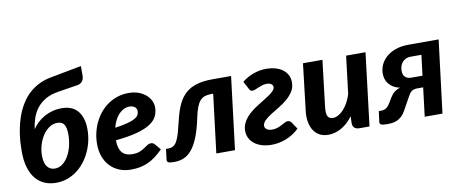

<svg xmlns="http://www.w3.org/2000/svg" viewBox="-67 -1050 3204 1341"><g transform="rotate(-10 1535.0 -379.5)"><path d="M361.5 -616Q306 -607 268.8 -584.2Q231.5 -561.5 208.2 -530.5Q185 -499.5 172.8 -462.2Q160.5 -425 155.5 -387Q172 -411.5 194 -432.2Q216 -453 243 -467.8Q270 -482.5 301.2 -490.8Q332.5 -499 368 -499Q401 -499 428.8 -488.8Q456.5 -478.5 476.2 -456.8Q496 -435 507.2 -401.5Q518.5 -368 518.5 -322Q518.5 -280.5 509.5 -240Q500.5 -199.5 483.2 -163Q466 -126.5 441.5 -95.2Q417 -64 386 -41.2Q355 -18.5 318 -5.5Q281 7.5 239.5 7.5Q196 7.5 159.5 -7.5Q123 -22.5 96.2 -54Q69.5 -85.5 54.5 -134.2Q39.5 -183 39.5 -251Q39.5 -279.5 41.5 -313Q43.5 -346.5 49.2 -382.2Q55 -418 64.8 -454.8Q74.5 -491.5 89.8 -526.5Q105 -561.5 126.8 -593.5Q148.5 -625.5 177.8 -651.5Q207 -677.5 244.5 -696.2Q282 -715 329.5 -724L550 -765.5V-696.5Q550 -675.5 539.2 -659.8Q528.5 -644 506.5 -639ZM173.5 -198Q173.5 -145.5 193 -118.8Q212.5 -92 247.5 -92Q277.5 -92 302 -110.5Q326.5 -129 344.2 -159.8Q362 -190.5 371.5 -230Q381 -269.5 381 -311Q381 -358 366.8 -380.8Q352.5 -403.5 319.5 -403.5Q287 -403.5 260.2 -385Q233.5 -366.5 214.2 -336.8Q195 -307 184.2 -270.5Q173.5 -234 173.5 -198Z M1010.5 -392.5Q1010.5 -358 996.5 -329Q982.5 -300 947.5 -277Q912.5 -254 852.5 -237.8Q792.5 -221.5 701 -212.5V-211.5Q701 -97 797.5 -97Q829.5 -97 849.8 -105.2Q870 -113.5 884.5 -123.2Q899 -133 911.2 -141.2Q923.5 -149.5 939.5 -149.5Q946.5 -149.5 952.8 -146.2Q959 -143 964 -137.5L999 -95.5Q972 -68.5 946.5 -49.2Q921 -30 893.5 -17.2Q866 -4.5 836 1.5Q806 7.5 770 7.5Q724.5 7.5 687 -8Q649.5 -23.5 622.8 -51.8Q596 -80 581.2 -119.8Q566.5 -159.5 566.5 -208.5Q566.5 -249.5 575.5 -288.5Q584.5 -327.5 601.5 -362.5Q618.5 -397.5 642.8 -426.8Q667 -456 698 -477.2Q729 -498.5 765.8 -510.5Q802.5 -522.5 844 -522.5Q884.5 -522.5 915.8 -510.8Q947 -499 968 -480.2Q989 -461.5 999.8 -438.5Q1010.5 -415.5 1010.5 -392.5ZM836 -428Q814 -428 794.5 -418.8Q775 -409.5 759 -392.8Q743 -376 731 -352.2Q719 -328.5 711.5 -299.5Q767 -307.5 801.2 -316.8Q835.5 -326 854.2 -337Q873 -348 879.5 -360.5Q886 -373 886 -387.5Q886 -394.5 883 -401.8Q880 -409 874 -414.8Q868 -420.5 858.5 -424.2Q849 -428 836 -428Z M1159 -280Q1174 -343 1195.5 -387.5Q1217 -432 1249.8 -460.2Q1282.5 -488.5 1328.8 -501.8Q1375 -515 1440 -515H1571L1508 0H1375.5L1426.5 -415H1412Q1386 -415 1366.8 -408.5Q1347.5 -402 1333 -385.8Q1318.5 -369.5 1308 -342.2Q1297.5 -315 1288.5 -273Q1272 -192.5 1251 -138.8Q1230 -85 1204 -52.5Q1178 -20 1146.5 -6.2Q1115 7.5 1077.5 7.5Q1047.5 7.5 1035.8 2.5Q1024 -2.5 1025.5 -16L1035 -92.5H1050.5Q1073 -92.5 1087.8 -101.5Q1102.5 -110.5 1114.2 -132.2Q1126 -154 1136 -190Q1146 -226 1159 -280Z M1821.5 -522Q1853.5 -522 1882.5 -514.2Q1911.5 -506.5 1933.5 -491.2Q1955.5 -476 1968.8 -452.8Q1982 -429.5 1982 -398Q1982 -361.5 1964 -333.2Q1946 -305 1918.8 -282Q1891.5 -259 1859.8 -240.2Q1828 -221.5 1800.8 -204Q1773.5 -186.5 1755.5 -168.8Q1737.5 -151 1737.5 -130.5Q1737.5 -117.5 1750.5 -107Q1763.5 -96.5 1790.5 -96.5Q1811 -96.5 1827.8 -102.5Q1844.5 -108.5 1858.5 -116Q1872.5 -123.5 1883.8 -129.5Q1895 -135.5 1904.5 -135.5Q1914 -135.5 1919.8 -132.2Q1925.5 -129 1931.5 -121L1964 -72.5Q1943.5 -52.5 1920 -37.5Q1896.5 -22.5 1871 -12.5Q1845.5 -2.5 1819.2 2.5Q1793 7.5 1767 7.5Q1728.5 7.5 1697.8 -2.2Q1667 -12 1645.5 -29Q1624 -46 1612.5 -69.5Q1601 -93 1601 -120.5Q1601 -148.5 1611.8 -172Q1622.5 -195.5 1640 -215.5Q1657.5 -235.5 1679.8 -252.5Q1702 -269.5 1725.5 -284.2Q1749 -299 1771.2 -312.5Q1793.5 -326 1811 -338.5Q1828.5 -351 1839.2 -363.2Q1850 -375.5 1850 -388.5Q1850 -400 1839.2 -409Q1828.5 -418 1805 -418Q1788.5 -418 1773.8 -413.2Q1759 -408.5 1745.8 -403Q1732.5 -397.5 1721.5 -392.8Q1710.5 -388 1701.5 -388Q1696 -387.5 1689.8 -390.5Q1683.5 -393.5 1678 -404.5L1648.5 -460Q1683 -488.5 1728.2 -505.2Q1773.5 -522 1821.5 -522Z M2219 -515.5 2180 -188Q2174.5 -141.5 2184.8 -122.2Q2195 -103 2222 -103Q2240 -103 2259.2 -113.2Q2278.5 -123.5 2296.2 -142.5Q2314 -161.5 2329.2 -188.5Q2344.5 -215.5 2354.5 -248.5L2387 -515.5H2524.5L2462 0H2392Q2343 0 2343 -46.5L2344.5 -93Q2306.5 -42 2261.5 -17.2Q2216.5 7.5 2169 7.5Q2136.5 7.5 2110.5 -5.5Q2084.5 -18.5 2067.5 -43.5Q2050.5 -68.5 2043.5 -104.8Q2036.5 -141 2042.5 -188L2081 -515.5Z M2979.5 0H2853.5L2878.5 -204H2832.5Q2819 -203.5 2810 -200.2Q2801 -197 2794.2 -191.5Q2787.5 -186 2782.5 -178.8Q2777.5 -171.5 2772.5 -163L2718.5 -66Q2705.5 -42.5 2690.2 -28.2Q2675 -14 2658.2 -6.5Q2641.5 1 2623.8 3.2Q2606 5.5 2588 5.5Q2556.5 5.5 2545 0.5Q2533.5 -4.5 2534.5 -18L2544.5 -94.5H2561Q2580 -94.5 2594.2 -102.5Q2608.5 -110.5 2620 -128L2649.5 -176Q2662.5 -197 2679.2 -210Q2696 -223 2718.5 -230Q2690 -236 2670.8 -248.2Q2651.5 -260.5 2639.5 -276.2Q2627.5 -292 2622.2 -310.5Q2617 -329 2617 -348Q2617 -377 2629.5 -406.8Q2642 -436.5 2668 -460.5Q2694 -484.5 2734.5 -499.8Q2775 -515 2831 -515H3043ZM2750 -344Q2750 -314 2765.8 -299.5Q2781.5 -285 2808.5 -285H2888L2906 -430H2832Q2808 -430 2792.2 -421.5Q2776.5 -413 2767 -400.2Q2757.5 -387.5 2753.8 -372.2Q2750 -357 2750 -344Z"/></g></svg>

Font: Lato Heavy
Style: Italic
Weight: 800
Italic angle: -7°
Designer: Lukasz Dziedzic
Foundry: tyPoland Lukasz Dziedzic
Version: Version 2.007; 2014-02-27